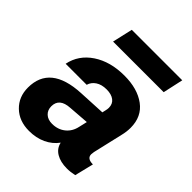

<svg xmlns="http://www.w3.org/2000/svg" viewBox="-198 -810 936 936"><g transform="rotate(45 270.5 -341.5)"><path d="M165 -693H513L490 -588H141ZM456 -141Q454 -129 454 -124Q454 -95 495 -95L471 3Q444 9 419 9Q375 9 345.5 -8.5Q316 -26 309 -59Q285 -26 246.5 -8Q208 10 159 10Q91 10 48.5 -31Q6 -72 6 -136Q6 -290 208 -300L348 -307L352 -324Q355 -336 355 -345Q355 -372 336 -386.5Q317 -401 284 -401Q250 -401 228 -386.5Q206 -372 199 -348H54Q69 -422 135 -466Q201 -510 298 -510Q388 -510 443.5 -469Q499 -428 499 -351Q499 -324 492 -296ZM318 -177 328 -220 222 -212Q151 -208 151 -152Q151 -126 168 -110Q185 -94 214 -94Q254 -94 282 -116.5Q310 -139 318 -177Z"/></g></svg>

Font: CBA Beacon Sans Extra Bold
Style: Italic
Weight: 800
Italic angle: -13°
Designer: Wei Huang
Foundry: Wei Huang
Version: Version 1.002